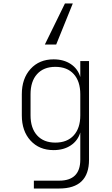

<svg xmlns="http://www.w3.org/2000/svg" viewBox="-20 -900 640 1100"><path d="M174 180V135H319Q440 135 440 15V-141Q426 -94 385.5 -67Q345 -40 287 -40Q205 -40 155 -94.5Q105 -149 105 -239V-360Q105 -450 155 -505Q205 -560 287 -560Q345 -560 385.5 -533Q426 -506 440 -459V-550H490V15Q490 180 319 180ZM297 -83Q365 -83 402.5 -124.5Q440 -166 440 -239V-360Q440 -434 402.5 -475.5Q365 -517 297 -517Q230 -517 192.5 -475.5Q155 -434 155 -360V-239Q155 -166 192.5 -124.5Q230 -83 297 -83ZM397 -880 302 -645H237L352 -880Z"/></svg>

Font: JetBrains Mono NL Thin
Style: Regular
Weight: 100
Monospace: yes
Designer: Philipp Nurullin, Konstantin Bulenkov
Foundry: JetBrains
Version: Version 2.305; ttfautohint (v1.8.4.7-5d5b)